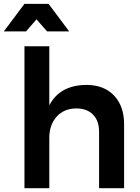

<svg xmlns="http://www.w3.org/2000/svg" viewBox="-42 -984 734 1004"><path d="M148.9 -882.8 94.2 -819.8H-22L85.9 -963.9H211.9L319.8 -819.8H204.1ZM409.2 -540Q501.5 -540 554.2 -484.6Q606.9 -429.2 606.9 -334V0H476.1V-295.9Q476.1 -352.5 444.3 -384.8Q412.6 -417 356.9 -417Q292 -416.5 253.9 -373.5Q215.8 -330.6 215.8 -263.2V0H85.9V-742.2H215.8V-433.1Q270.5 -538.6 409.2 -540Z"/></svg>

Font: Montserrat-Arabic Medium
Style: Regular
Weight: 500
Designer: Mohamed Gaber
Foundry: Kief Type Foundry
Version: Version 5.008;PS 005.008;hotconv 1.0.88;makeotf.lib2.5.64775